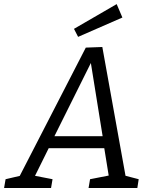

<svg xmlns="http://www.w3.org/2000/svg" viewBox="-56 -933 750 953"><path d="M569.9 -44.5 551.5 -64.5 632.4 -43.5 625.7 0H383.6L391 -43.5L491.5 -63.2L485.5 -49.5L459.5 -210.3L467.9 -197.3H176.4L191.8 -209.6L112.6 -49.8L109.6 -61.9L204.8 -43.5L197.4 0H-35.7L-28.3 -43.5L59 -63.9L34.9 -46.1L369.9 -696.7L451.9 -699.7ZM207.2 -243.1 202.2 -256.9H463.5L455.9 -241.5L390.3 -649.5L409.4 -649.2ZM331.7 -750 311.2 -789.8 523.1 -912.6 551.5 -846Z"/></svg>

Font: Bitter Thin
Style: Italic
Weight: 100
Italic angle: -9°
Designer: Sol Matas, and Bitter project Authors
Foundry: Sol Matas
Version: Version 2.002